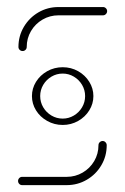

<svg xmlns="http://www.w3.org/2000/svg" viewBox="-20 -539 365 559"><path d="M227.8 -259.3Q227.8 -277 218.9 -292Q210 -307 195 -315.9Q180 -324.8 162.6 -324.8Q144.8 -324.8 129.8 -315.9Q114.8 -307 105.9 -292Q97 -277 97 -259.3Q97 -241.5 105.9 -226.5Q114.8 -211.5 129.8 -202.6Q144.8 -193.7 162.6 -193.7Q180 -193.7 195 -202.6Q210 -211.5 218.9 -226.5Q227.8 -241.5 227.8 -259.3ZM73 -259.3Q73 -281.5 84.8 -300.7Q96.7 -320 117.4 -331.7Q138.1 -343.3 162.6 -343.3Q187 -343.3 207.6 -331.7Q228.1 -320 240 -300.7Q251.9 -281.5 251.9 -259.3Q251.9 -237 240 -217.8Q228.1 -198.5 207.6 -186.9Q187 -175.2 162.6 -175.2Q138.1 -175.2 117.4 -186.9Q96.7 -198.5 84.8 -217.8Q73 -237 73 -259.3ZM278.9 -128.5Q283.7 -128.5 287.2 -124.8Q290.7 -121.1 290.7 -116.3Q290.7 -84.4 275 -57.8Q259.3 -31.1 232.6 -15.6Q205.9 0 174.1 0H44.4Q39.6 0 36.1 -3.5Q32.6 -7 32.6 -12.2Q32.6 -17 36.1 -20.6Q39.6 -24.1 44.4 -24.1H174.1Q199.3 -24.1 220.6 -36.5Q241.9 -48.9 254.3 -70Q266.7 -91.1 266.7 -116.3Q266.7 -121.5 270.4 -125Q274.1 -128.5 278.9 -128.5ZM45.9 -390.4Q40.7 -390.4 37.2 -393.9Q33.7 -397.4 33.7 -402.2Q33.7 -434.1 49.4 -460.7Q65.2 -487.4 91.9 -503Q118.5 -518.5 150.4 -518.5H280Q284.8 -518.5 288.3 -515Q291.9 -511.5 291.9 -506.7Q291.9 -501.5 288.3 -498Q284.8 -494.4 280 -494.4H150.4Q125.2 -494.4 103.9 -482Q82.6 -469.6 70.2 -448.5Q57.8 -427.4 57.8 -402.2Q57.8 -397.4 54.3 -393.9Q50.7 -390.4 45.9 -390.4Z"/></svg>

Font: 26F Galaxy Sans Thin
Style: Regular
Weight: 100
Designer: C₂₉H₂₅N₃O₅
Version: Version 1.100